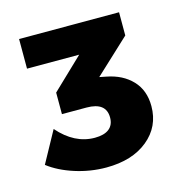

<svg xmlns="http://www.w3.org/2000/svg" viewBox="-73 -841 515 551"><g transform="rotate(-15 185.0 -565.5)"><path d="M348 -492Q348 -431 301.5 -393Q255 -355 178 -355Q131 -355 85.5 -369.5Q40 -384 9 -408L60 -501Q108 -446 168 -446Q196 -446 210.5 -457.5Q225 -469 225 -491Q225 -536 167 -536H94V-600L186 -688H31V-776H328V-707L225 -611L245 -607Q292 -598 320 -568.5Q348 -539 348 -492Z"/></g></svg>

Font: Montserrat arm2
Style: Bold
Weight: 700
Designer: Julieta Ulanovsky
Foundry: Julieta Ulanovsky
Version: Version 6.000